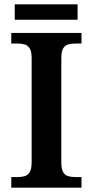

<svg xmlns="http://www.w3.org/2000/svg" viewBox="-20 -866 428 886"><path d="M32 0V-49H63Q81 -49 95 -53.5Q109 -58 117.5 -72.5Q126 -87 126 -116V-598Q126 -628 117.5 -642Q109 -656 95 -660.5Q81 -665 63 -665H32V-714H356V-665H325Q308 -665 293.5 -660.5Q279 -656 271 -642Q263 -628 263 -598V-116Q263 -87 271 -72.5Q279 -58 293.5 -53.5Q308 -49 325 -49H356V0ZM48 -775V-846H338V-775Z"/></svg>

Font: Noto Serif Gujarati SemiBold
Style: Regular
Weight: 600
Version: Version 2.102